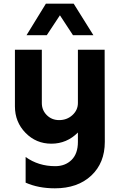

<svg xmlns="http://www.w3.org/2000/svg" viewBox="-20 -770 649 1042"><path d="M305.2 -687 233.9 -579.1H124L229 -750H379.9L486.8 -579.1H376ZM547.9 -500 548.8 0Q548.8 114.3 475.1 183.1Q401.4 252 277.8 252Q188 252 119.1 221.2V82Q188.5 131.8 279.8 131.8Q334 131.8 368.4 97.9Q402.8 64 402.8 0V-50.8Q342.3 9.8 258.8 9.8Q175.8 9.8 118.4 -49.1Q61 -107.9 61 -192.9V-500H207V-210.9Q207 -171.9 234.1 -145Q261.2 -118.2 300.8 -118.2Q343.3 -118.2 373 -145.3Q402.8 -172.4 402.8 -210.9V-500Z"/></svg>

Font: Orkney
Style: Bold
Weight: 700
Designer: Samuel Oakes and Alfredo Marco Pradil
Foundry: Alfredo Marco Pradil
Version: 1.0